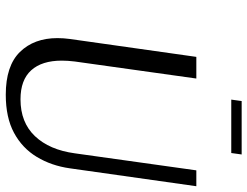

<svg xmlns="http://www.w3.org/2000/svg" viewBox="-116 -731 857 665"><g transform="rotate(90 312.5 -398.5)"><path d="M510 -771H325L330 -807H515ZM308 10Q208 10 160 -39Q112 -88 112 -169Q112 -190 115 -212L177 -650H252L193 -229Q190 -205 190 -184Q190 -115 223.5 -78Q257 -41 324 -41Q404 -41 451.5 -91Q499 -141 511 -229L570 -650H625L563 -212Q554 -148 523.5 -97.5Q493 -47 440 -18.5Q387 10 308 10Z"/></g></svg>

Font: Arsenal SC
Style: Italic
Weight: 400
Italic angle: -9.10001°
Designer: Andrij Shevchenko
Foundry: Stairsfor
Version: Version 2.001; ttfautohint (v1.8.4.7-5d5b)